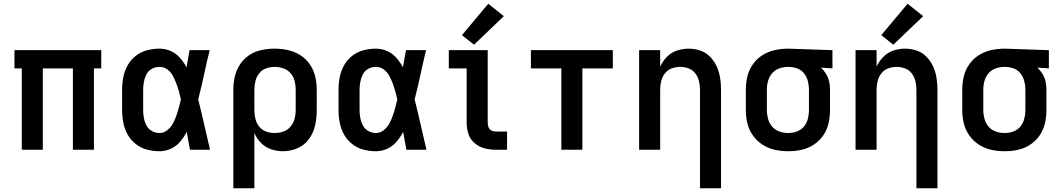

<svg xmlns="http://www.w3.org/2000/svg" viewBox="-20 -797 5656 1022"><path d="M96 0H208V-433H368V0H480V-433H519V-530H57V-433H96Z M829 8Q861 8 890 -5.5Q919 -19 939.5 -43.5Q960 -68 974 -95Q982 -48 991 0H1098Q1082 -67 1067 -134Q1052 -201 1035 -268Q1052 -333 1066 -399Q1080 -465 1096 -530H989Q981 -485 973 -439Q958 -466 937.5 -489.5Q917 -513 888.5 -525.5Q860 -538 829 -538Q796 -538 763 -529.5Q730 -521 703 -500Q676 -479 659.5 -449.5Q643 -420 636.5 -387Q630 -354 630 -320V-210Q630 -177 636.5 -143.5Q643 -110 659.5 -80.5Q676 -51 703 -30Q730 -9 763 -0.5Q796 8 829 8ZM829 -89Q808 -89 789 -99.5Q770 -110 760 -128.5Q750 -147 746 -168Q742 -189 742 -210V-320Q742 -341 746 -362Q750 -383 760 -402Q770 -421 789 -431Q808 -441 829 -441Q852 -441 870.5 -427.5Q889 -414 899.5 -394.5Q910 -375 918 -354Q926 -333 932 -311.5Q938 -290 943 -268Q938 -246 932 -224Q926 -202 918.5 -180.5Q911 -159 900 -139Q889 -119 870.5 -104Q852 -89 829 -89Z M1222 205H1334V-89Q1347 -59 1369.5 -36Q1392 -13 1423 -2.5Q1454 8 1486 8Q1526 8 1563.5 -8Q1601 -24 1625 -57.5Q1649 -91 1657.5 -130.5Q1666 -170 1666 -210V-320Q1666 -356 1657.5 -391Q1649 -426 1628.5 -455.5Q1608 -485 1577.5 -504Q1547 -523 1512 -530.5Q1477 -538 1441 -538Q1406 -538 1371 -530.5Q1336 -523 1306.5 -503.5Q1277 -484 1257.5 -454Q1238 -424 1230 -389.5Q1222 -355 1222 -320ZM1441 -89Q1418 -89 1396 -97Q1374 -105 1359.5 -123.5Q1345 -142 1339.5 -164.5Q1334 -187 1334 -210V-320Q1334 -343 1339.5 -365.5Q1345 -388 1359.5 -406.5Q1374 -425 1396 -433Q1418 -441 1441 -441Q1465 -441 1487.5 -433.5Q1510 -426 1526 -408Q1542 -390 1548 -367Q1554 -344 1554 -320V-210Q1554 -187 1548 -164Q1542 -141 1526 -122.5Q1510 -104 1487.5 -96.5Q1465 -89 1441 -89Z M1981 8Q2013 8 2042 -5.5Q2071 -19 2091.5 -43.5Q2112 -68 2126 -95Q2134 -48 2143 0H2250Q2234 -67 2219 -134Q2204 -201 2187 -268Q2204 -333 2218 -399Q2232 -465 2248 -530H2141Q2133 -485 2125 -439Q2110 -466 2089.5 -489.5Q2069 -513 2040.5 -525.5Q2012 -538 1981 -538Q1948 -538 1915 -529.5Q1882 -521 1855 -500Q1828 -479 1811.5 -449.5Q1795 -420 1788.5 -387Q1782 -354 1782 -320V-210Q1782 -177 1788.5 -143.5Q1795 -110 1811.5 -80.5Q1828 -51 1855 -30Q1882 -9 1915 -0.5Q1948 8 1981 8ZM1981 -89Q1960 -89 1941 -99.5Q1922 -110 1912 -128.5Q1902 -147 1898 -168Q1894 -189 1894 -210V-320Q1894 -341 1898 -362Q1902 -383 1912 -402Q1922 -421 1941 -431Q1960 -441 1981 -441Q2004 -441 2022.5 -427.5Q2041 -414 2051.5 -394.5Q2062 -375 2070 -354Q2078 -333 2084 -311.5Q2090 -290 2095 -268Q2090 -246 2084 -224Q2078 -202 2070.5 -180.5Q2063 -159 2052 -139Q2041 -119 2022.5 -104Q2004 -89 1981 -89Z M2618 0H2679V-97H2618Q2606 -97 2595.5 -102.5Q2585 -108 2580.5 -119.5Q2576 -131 2576 -143V-530H2369V-433H2464V-143Q2464 -113 2473.5 -84Q2483 -55 2506.5 -35Q2530 -15 2559 -7.5Q2588 0 2618 0ZM2503 -559 2662 -711 2579 -777 2439 -610Z M2968 0H3080V-433H3242V-530H2806V-433H2968Z M3706 205H3818V-320Q3818 -352 3813 -383Q3808 -414 3795 -443Q3782 -472 3759.5 -495Q3737 -518 3707 -528Q3677 -538 3645 -538Q3613 -538 3582.5 -527.5Q3552 -517 3529.5 -494Q3507 -471 3494 -442V-530H3382V0H3494V-320Q3494 -343 3499.5 -365.5Q3505 -388 3519.5 -406.5Q3534 -425 3555.5 -433Q3577 -441 3600 -441Q3623 -441 3645 -433Q3667 -425 3681 -406.5Q3695 -388 3700.5 -365.5Q3706 -343 3706 -320Z M4176 8Q4212 8 4246.5 0.5Q4281 -7 4311 -26.5Q4341 -46 4361.5 -75.5Q4382 -105 4390 -140Q4398 -175 4398 -210V-320Q4398 -342 4393.5 -363Q4389 -384 4377.5 -403Q4366 -422 4350 -437L4411 -433V-530L4177 -538H4176Q4140 -538 4105 -530.5Q4070 -523 4039.5 -504Q4009 -485 3988 -455.5Q3967 -426 3958.5 -391Q3950 -356 3950 -320V-210Q3950 -174 3958.5 -139.5Q3967 -105 3988 -75.5Q4009 -46 4039.5 -26.5Q4070 -7 4105 0.5Q4140 8 4176 8ZM4176 -89Q4152 -89 4129.5 -96.5Q4107 -104 4091 -122Q4075 -140 4068.5 -163.5Q4062 -187 4062 -210V-320Q4062 -344 4068.5 -367Q4075 -390 4091 -408Q4107 -426 4129.5 -433.5Q4152 -441 4176 -441Q4199 -441 4221.5 -433.5Q4244 -426 4259 -407.5Q4274 -389 4280 -366Q4286 -343 4286 -320V-210Q4286 -187 4280 -164Q4274 -141 4259 -123Q4244 -105 4221.5 -97Q4199 -89 4176 -89Z M4858 205H4970V-320Q4970 -352 4965 -383Q4960 -414 4947 -443Q4934 -472 4911.5 -495Q4889 -518 4859 -528Q4829 -538 4797 -538Q4765 -538 4734.5 -527.5Q4704 -517 4681.5 -494Q4659 -471 4646 -442V-530H4534V0H4646V-320Q4646 -343 4651.5 -365.5Q4657 -388 4671.5 -406.5Q4686 -425 4707.5 -433Q4729 -441 4752 -441Q4775 -441 4797 -433Q4819 -425 4833 -406.5Q4847 -388 4852.5 -365.5Q4858 -343 4858 -320ZM4735 -559 4894 -711 4811 -777 4671 -610Z M5328 8Q5364 8 5398.5 0.5Q5433 -7 5463 -26.5Q5493 -46 5513.5 -75.5Q5534 -105 5542 -140Q5550 -175 5550 -210V-320Q5550 -342 5545.5 -363Q5541 -384 5529.5 -403Q5518 -422 5502 -437L5563 -433V-530L5329 -538H5328Q5292 -538 5257 -530.5Q5222 -523 5191.5 -504Q5161 -485 5140 -455.5Q5119 -426 5110.5 -391Q5102 -356 5102 -320V-210Q5102 -174 5110.5 -139.5Q5119 -105 5140 -75.5Q5161 -46 5191.5 -26.5Q5222 -7 5257 0.5Q5292 8 5328 8ZM5328 -89Q5304 -89 5281.5 -96.5Q5259 -104 5243 -122Q5227 -140 5220.5 -163.5Q5214 -187 5214 -210V-320Q5214 -344 5220.5 -367Q5227 -390 5243 -408Q5259 -426 5281.5 -433.5Q5304 -441 5328 -441Q5351 -441 5373.5 -433.5Q5396 -426 5411 -407.5Q5426 -389 5432 -366Q5438 -343 5438 -320V-210Q5438 -187 5432 -164Q5426 -141 5411 -123Q5396 -105 5373.5 -97Q5351 -89 5328 -89Z"/></svg>

Font: Iosevka Sparkle Semibold
Style: Regular
Weight: 600
Designer: Belleve Invis
Foundry: Belleve Invis
Version: Version 4.5.0; ttfautohint (v1.8.3)